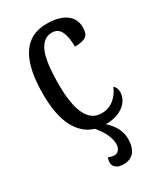

<svg xmlns="http://www.w3.org/2000/svg" viewBox="-192 -621 780 915"><g transform="rotate(-30 198.5 -164.0)"><path d="M366 -89Q366 -66 352 -43.5Q338 -21 307 -5.5Q276 10 230 10Q287 61 287 123Q287 168 267 193Q247 218 207 218Q183 218 168.5 207Q154 196 154 177Q154 162 160 151Q176 159 193 159Q206 159 216 147.5Q226 136 226 116Q226 65 174 3Q111 -16 76.5 -82Q42 -148 42 -265Q42 -546 223 -546Q291 -546 328.5 -519.5Q366 -493 366 -444Q366 -410 348 -397Q330 -384 287 -384Q287 -436 273 -466.5Q259 -497 224 -497Q178 -497 154 -445Q130 -393 130 -266Q130 -45 239 -45Q279 -45 307 -68Q335 -91 350 -127Q366 -114 366 -89Z"/></g></svg>

Font: Noto Serif Cond
Style: Regular
Weight: 400
Width: 3
Designer: Monotype Design Team
Foundry: Monotype Imaging Inc.
Version: Version 1.001